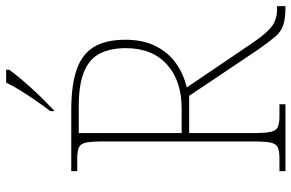

<svg xmlns="http://www.w3.org/2000/svg" viewBox="-186 -786 971 640"><g transform="rotate(-90 300.0 -465.5)"><path d="M50 0V-20H93Q118 -20 130 -26Q142 -32 145.5 -51Q149 -70 149 -108V-606Q149 -645 145.5 -663.5Q142 -682 130 -688Q118 -694 93 -694H50V-714H253Q337 -714 388.5 -696Q440 -678 464 -638.5Q488 -599 488 -533Q488 -475 467 -433Q446 -391 410.5 -365.5Q375 -340 329 -329L480 -106Q511 -61 534 -44.5Q557 -28 589 -28H600V0H596Q557 0 535 -8Q513 -16 496.5 -36Q480 -56 456 -90L301 -321H177V-108Q177 -70 180.5 -51Q184 -32 196 -26Q208 -20 233 -20H273V0ZM259 -346Q351 -346 405.5 -395Q460 -444 460 -532Q460 -582 443 -617Q426 -652 383.5 -670.5Q341 -689 264 -689H177V-346ZM250 -784Q265 -803 283 -829Q301 -855 318 -882Q335 -909 345 -931H388V-921Q379 -908 362.5 -888Q346 -868 326 -846Q306 -824 286.5 -804.5Q267 -785 252 -771H250Z"/></g></svg>

Font: Noto Serif Tibetan Thin
Style: Regular
Weight: 250
Version: Version 2.103